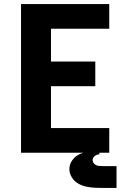

<svg xmlns="http://www.w3.org/2000/svg" viewBox="-20 -755 616 949"><path d="M84 0H520V-122H232V-329H451V-451H232V-613H520V-735H84ZM493 174H494Q494 174 494 174Q494 174 495 174H556V66H496Q495 66 494 66Q493 66 492 66Q481 66 469 65Q457 64 447.5 56Q438 48 438 36Q438 24 448.5 16Q459 8 471 8V-9Q447 -9 422.5 -6.5Q398 -4 375.5 6Q353 16 338 36Q323 56 323 81Q323 102 335 121.5Q347 141 366 152Q385 163 406.5 167.5Q428 172 449.5 173Q471 174 493 174Z"/></svg>

Font: Iosevka Sparkle Heavy
Style: Regular
Weight: 900
Designer: Belleve Invis
Foundry: Belleve Invis
Version: Version 4.5.0; ttfautohint (v1.8.3)